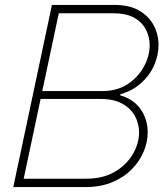

<svg xmlns="http://www.w3.org/2000/svg" viewBox="-20 -760 678 780"><path d="M327 0H52L59 -34H329Q399 -34 447 -62.5Q495 -91 520 -134.5Q545 -178 545 -222Q545 -258 528 -289Q511 -320 476.5 -339Q442 -358 388 -358H128L135 -390H395Q456 -390 499 -418.5Q542 -447 565 -490Q588 -533 588 -576Q588 -611 572.5 -640.5Q557 -670 525 -688Q493 -706 442 -706H202L209 -740H444Q506 -740 545.5 -717Q585 -694 604.5 -657Q624 -620 624 -577Q624 -536 606.5 -495.5Q589 -455 554.5 -423.5Q520 -392 469 -377L468 -373Q523 -357 551.5 -316Q580 -275 580 -222Q580 -184 564 -145Q548 -106 516 -73Q484 -40 436.5 -20Q389 0 327 0ZM69 0H34L191 -740H226Z"/></svg>

Font: Be Vietnam Pro Variable Thin
Style: Italic
Weight: 100
Italic angle: -12°
Designer: Lam Bao, Tony Le, Vietanh Nguyen
Foundry: Yellow Type Foundry
Version: Version 1.002